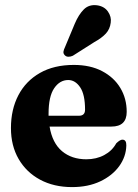

<svg xmlns="http://www.w3.org/2000/svg" viewBox="-20 -732 547 763"><path d="M483.5 -287.5Q483.5 -229 422.5 -229H177Q188 -163.5 226.5 -131.2Q265 -99 323 -99Q363 -99 394.2 -115.8Q425.5 -132.5 442 -162.5Q457.5 -177.5 467 -177Q482.5 -176.5 482 -154Q481 -109.5 453.8 -71.8Q426.5 -34 378.2 -11.2Q330 11.5 266.5 11.5Q194 11.5 139.2 -18Q84.5 -47.5 54 -100.2Q23.5 -153 23.5 -223Q23.5 -297 53 -353.5Q82.5 -410 138.5 -442Q194.5 -474 273.5 -474Q339 -474 386 -449.2Q433 -424.5 458.2 -382.5Q483.5 -340.5 483.5 -287.5ZM173 -280Q173 -275.5 173 -272H293.5Q318 -272 318 -296Q318 -356.5 298.5 -385.2Q279 -414 251 -414Q217.5 -414 195.2 -381.2Q173 -348.5 173 -280ZM277 -637.5Q292.5 -674 313 -694.5Q333.5 -715 365.5 -711Q394.5 -707 409 -686Q423.5 -665 420 -642Q417 -616.5 400.8 -598.8Q384.5 -581 354.5 -564.5L269.5 -510.5Q261 -506.5 252 -506.5Q243 -506.5 237.5 -512.5Q231 -519 232.2 -527Q233.5 -535 238 -544Z"/></svg>

Font: Fraunces 72pt S050
Style: Bold
Weight: 700
Version: Version 1.000; ttfautohint (v1.8.3)